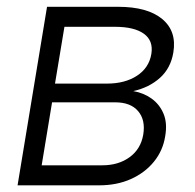

<svg xmlns="http://www.w3.org/2000/svg" viewBox="-20 -556 585 576"><path d="M32.7 0 121.1 -535.6H334.5Q422.4 -535.6 466.6 -499Q510.7 -462.4 500 -398.4Q492.2 -351.6 460 -322.5Q427.7 -293.5 379.9 -282.7Q411.1 -277.3 435.1 -260Q459 -242.7 470.7 -214.6Q482.4 -186.5 475.6 -147.5Q468.8 -104 441.7 -70.8Q414.6 -37.6 372.6 -18.8Q330.6 0 277.3 0ZM105 -60.1H287.1Q335.4 -60.1 368.9 -84.5Q402.3 -108.9 409.7 -151.9Q417 -195.8 394.5 -222.4Q372.1 -249 325.7 -249H136.2ZM145 -305.2H300.8Q355 -305.2 391.1 -328.9Q427.2 -352.5 434.1 -394.5Q440.4 -434.1 411.6 -454.8Q382.8 -475.6 324.7 -475.6H173.3Z"/></svg>

Font: Inter 20pt Light
Style: Italic
Weight: 300
Italic angle: -9.3988°
Version: Version 4.001;git-66647c0bb